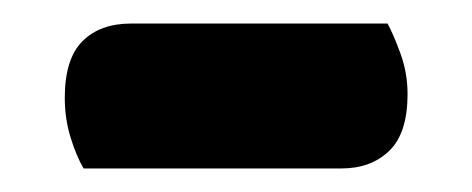

<svg xmlns="http://www.w3.org/2000/svg" viewBox="-20 -337 401 163"><path d="M51 -194Q45 -204 40 -220Q35 -236 35 -254Q35 -287 50 -302Q65 -317 91 -317H309Q314 -308 320 -291.5Q326 -275 326 -257Q326 -224 310.5 -209Q295 -194 270 -194Z"/></svg>

Font: Baloo Bhaina 2
Style: Bold
Weight: 700
Designer: Yesha Goshar, Manish Minz, Shuchita Grover and Ek Type
Foundry: Ek Type
Version: Version 1.640;hotconv 1.0.111;makeotfexe 2.5.65597; ttfautoh